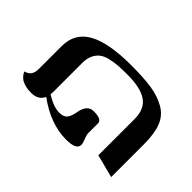

<svg xmlns="http://www.w3.org/2000/svg" viewBox="-155 -670 784 784"><g transform="rotate(-45 237.0 -277.5)"><path d="M390 -248Q390 -280 388.5 -301.5Q387 -323 381.5 -346Q376 -369 365.5 -382.5Q355 -396 337 -404.5Q319 -413 294 -413H128Q119 -413 111 -414Q83 -369 83 -336Q83 -313 94.5 -302Q106 -291 140 -285Q187 -276 187 -240Q187 -193 164 -193H108Q97 -193 80.5 -186Q64 -179 54 -179Q25 -179 25 -238Q25 -329 91 -419Q59 -433 59 -475Q59 -495 63.5 -510.5Q68 -526 74 -534Q80 -542 86.5 -547Q93 -552 98 -554L102 -555Q109 -521 150 -521H282Q358 -521 393 -457.5Q428 -394 428 -265Q428 -191 421 -146Q414 -101 394 -65.5Q374 -30 336 -15Q298 0 236 0H47L73 -100H283Q340 -100 365 -136.5Q390 -173 390 -248Z"/></g></svg>

Font: Libertinus Sans
Style: Regular
Weight: 400
Designer: Philipp H. Poll
Foundry: Khaled Hosny
Version: Version 6.1